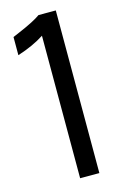

<svg xmlns="http://www.w3.org/2000/svg" viewBox="-114 -782 534 833"><g transform="rotate(-15 153.0 -365.0)"><path d="M138.7 0V-640.1Q89.4 -607.9 18.1 -585V-666.5Q25.4 -669.9 49.8 -680.2Q116.7 -708.5 147.5 -730.5H225.1V0Z"/></g></svg>

Font: Oxygen
Style: Normal
Weight: 400
Designer: Vernon Adams
Foundry: Vernon Adams
Version: Version Release 0.2.2 webfont; ttfautohint (v0.8.52-bc40) -l